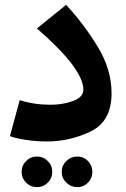

<svg xmlns="http://www.w3.org/2000/svg" viewBox="-20 -564 517 790"><path d="M21 -4 61 -152Q120 -133 188 -133Q238 -133 280.5 -148.5Q323 -164 323 -195Q323 -281 132 -447L252 -544Q323 -468 381 -373.5Q439 -279 439 -180Q439 -65 353.5 -23.5Q268 18 174 18Q128 18 86 11.5Q44 5 21 -4ZM69 143Q69 117 87.5 98.5Q106 80 132 80Q158 80 176.5 98.5Q195 117 195 143Q195 169 176.5 187.5Q158 206 132 206Q106 206 87.5 187.5Q69 169 69 143ZM234 143Q234 117 253 98.5Q272 80 298 80Q324 80 342 98.5Q360 117 360 143Q360 169 342 187.5Q324 206 298 206Q272 206 253 187.5Q234 169 234 143Z"/></svg>

Font: FiraGOUPP
Style: Bold
Weight: 700
Designer: bBox Type
Foundry: bBox Type GmbH
Version: Version 1.001